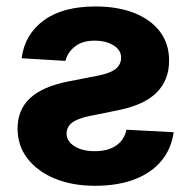

<svg xmlns="http://www.w3.org/2000/svg" viewBox="-20 -573 602 603"><path d="M47.9 -390Q57.7 -465.1 117.3 -508.9Q176.9 -552.7 279.9 -552.7Q349.8 -552.7 401.7 -532.2Q453.6 -511.6 482.4 -473.6Q511.1 -435.6 511.1 -382.8Q511.1 -321.7 472.3 -282.7Q433.4 -243.7 353.3 -227.3L259 -208.2Q223.2 -200.8 206.2 -187.5Q189.1 -174.2 189.1 -153.3Q189.1 -129.5 213.7 -113.9Q238.4 -98.2 277.7 -98.2Q318.4 -98.2 344.2 -115.4Q370 -132.5 377.1 -165.6L525.4 -157.8Q518.3 -105.9 487.1 -68.1Q455.9 -30.4 403.1 -9.9Q350.3 10.5 277.9 10.5Q207.4 10.5 152.5 -12Q97.7 -34.5 66.4 -75Q35.2 -115.4 35.2 -169.3Q35.2 -228.3 74.3 -264.6Q113.4 -301 192.6 -316.8L291.8 -336.3Q329.6 -344.2 345 -358.1Q360.4 -372 360.4 -391.8Q360.4 -415.9 336.5 -430.6Q312.7 -445.3 277.5 -445.3Q238.2 -445.3 214.9 -426.6Q191.7 -407.9 185.7 -381.8Z"/></svg>

Font: Inter
Style: Regular
Weight: 400
Designer: Rasmus Andersson
Foundry: rsms
Version: Version 4.000;git-8c9346024